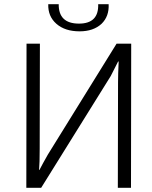

<svg xmlns="http://www.w3.org/2000/svg" viewBox="-20 -899 726 919"><path d="M500 -879Q503 -821 466 -785Q427 -749 361 -749Q291 -749 250 -785Q209 -821 211 -879H261Q260 -786 358 -786Q453 -786 450 -879ZM544 0 545 -505Q545 -544 548 -605L545 -604L510 -535L177 0H106L107 -690H171L170 -187Q170 -118 167 -85L169 -86Q184 -115 209 -159L538 -690H608L607 0Z"/></svg>

Font: Taylor Sans Light
Style: Regular
Weight: 300
Italic angle: -8°
Designer: Natanael Gama
Version: Version 1.001 September 8, 2015